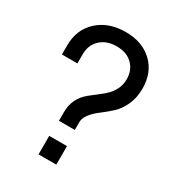

<svg xmlns="http://www.w3.org/2000/svg" viewBox="-164 -765 779 859"><g transform="rotate(30 225.0 -335.5)"><path d="M168 -1V-96.7H259.8V-1ZM35.2 -440.4V-487.3Q35.2 -569.3 89.8 -619.6Q144.5 -669.9 231.4 -670.4Q318.4 -670.9 371.1 -621.1Q423.8 -571.3 423.8 -488.3Q423.8 -440.4 406.7 -403.3Q389.6 -366.2 365.7 -344.2Q341.8 -322.3 317.4 -303.7Q253.9 -256.8 253.9 -217.8V-176.8H171.9V-221.7Q171.9 -293 227.5 -337.9Q252 -357.4 277.3 -377Q341.8 -424.8 341.8 -488.3Q341.8 -536.1 311.5 -565.4Q281.2 -594.7 230 -594.7Q178.7 -594.7 147 -565.4Q115.2 -536.1 115.2 -487.3V-440.4Z"/></g></svg>

Font: BF_TEXT
Style: Regular
Weight: 400
Foundry: EA DICE
Version: Version 1.404